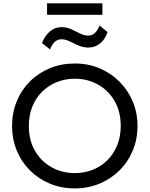

<svg xmlns="http://www.w3.org/2000/svg" viewBox="-20 -1086 874 1122"><path d="M417 15Q338.5 15 271.8 -12.8Q205 -40.5 155.2 -90Q105.5 -139.5 78 -206Q50.5 -272.5 50.5 -350Q50.5 -428 78 -494.5Q105.5 -561 155.2 -610.5Q205 -660 271.8 -687.5Q338.5 -715 417 -715Q495 -715 561.5 -687Q628 -659 678 -609Q728 -559 755.8 -492.8Q783.5 -426.5 783.5 -350Q783.5 -272.5 755.8 -206Q728 -139.5 678 -90Q628 -40.5 561.5 -12.8Q495 15 417 15ZM417 -74.5Q473.5 -74.5 522.2 -94Q571 -113.5 607.5 -149.8Q644 -186 664.8 -237Q685.5 -288 685.5 -350Q685.5 -433.5 649.8 -495.5Q614 -557.5 553 -591.8Q492 -626 417 -626Q360.5 -626 311.8 -606.2Q263 -586.5 226.2 -550.2Q189.5 -514 169 -463.2Q148.5 -412.5 148.5 -350Q148.5 -267 184.2 -205Q220 -143 281 -108.8Q342 -74.5 417 -74.5ZM272.5 -797 225 -834.5Q243 -878 272 -902.8Q301 -927.5 339.5 -927.5Q370 -927.5 396.5 -915.2Q423 -903 447.5 -890.5Q472 -878 496 -878Q518 -878 534.5 -893.2Q551 -908.5 561.5 -937L608.5 -898.5Q594 -855 564.2 -831.5Q534.5 -808 496.5 -808Q466.5 -808 439.2 -820Q412 -832 387.2 -844.2Q362.5 -856.5 339 -856.5Q317.5 -856.5 300.8 -842Q284 -827.5 272.5 -797ZM255 -999.5V-1066.5H578.5V-999.5Z"/></svg>

Font: Geologica Cursive Light
Style: Regular
Weight: 300
Designer: Sindre Bremnes, Frode Helland
Foundry: Monokrom Skriftforlag AS
Version: Version 1.010;gftools[0.9.28]